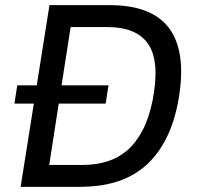

<svg xmlns="http://www.w3.org/2000/svg" viewBox="-20 -725 769 745"><path d="M60 0 172 -705H407Q576 -705 641.5 -608Q707 -511 669 -319Q651 -233 616.5 -172Q582 -111 534 -73Q486 -35 425 -17.5Q364 0 292 0ZM171 -85H301Q352 -85 395.5 -98.5Q439 -112 473 -141Q507 -170 532.5 -218Q558 -266 572 -335Q601 -484 556.5 -552Q512 -620 395 -620H254ZM36 -323 47 -394H401L390 -323Z"/></svg>

Font: Nunito Sans 7pt SemiCondensed Medium
Style: Italic
Weight: 500
Width: 4
Italic angle: -9°
Designer: Vernon Adams
Foundry: Vernon Adams
Version: Version 3.101;gftools[0.9.27]